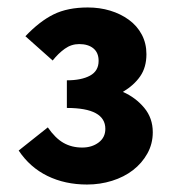

<svg xmlns="http://www.w3.org/2000/svg" viewBox="-20 -906 472 514"><path d="M213 -412Q154 -412 107 -435Q60 -458 30 -503L108 -565Q128 -536 150 -523.5Q172 -511 200 -511Q226 -511 244 -524.5Q262 -538 262 -561Q262 -617 159 -617V-691Q198 -691 221 -703.5Q244 -716 244 -743Q244 -765 230 -776.5Q216 -788 192 -788Q171 -788 153.5 -775.5Q136 -763 121 -744L48 -809Q86 -849 123.5 -867.5Q161 -886 215 -886Q247 -886 275 -877.5Q303 -869 325 -853Q347 -837 359.5 -813.5Q372 -790 372 -761Q372 -726 355.5 -702Q339 -678 309 -660Q343 -645 366 -617.5Q389 -590 389 -552Q389 -521 374.5 -495Q360 -469 336 -450.5Q312 -432 280 -422Q248 -412 213 -412Z"/></svg>

Font: Kinto Sans Black
Style: Regular
Weight: 900
Designer: Authors: Ryoko NISHIZUKA  (kana & ideographs); Paul D. Hunt (Latin, Greek & Cyrillic); Wenlong ZHANG  (bopomofo); Sandol
Foundry: Adobe Systems Incorporated, ookami Inc.
Version: Version 0.001